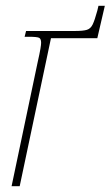

<svg xmlns="http://www.w3.org/2000/svg" viewBox="-20 -643 382 663"><path d="M110 -428Q117 -459 119.5 -474Q122 -489 122 -495Q122 -509 115 -512.5Q108 -516 79 -516H65L70 -536H238Q267 -536 280 -540Q293 -544 300 -558.5Q307 -573 316 -606L320 -623H342L316 -511H156L48 0H20Z"/></svg>

Font: Noto Serif ExtraCondensed Thin
Style: Italic
Weight: 100
Width: 2
Italic angle: -12°
Designer: Monotype Design Team
Foundry: Monotype Imaging Inc.
Version: Version 2.013